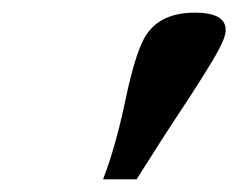

<svg xmlns="http://www.w3.org/2000/svg" viewBox="-20 -743 375 302"><path d="M142.1 -460.9Q160.6 -508.8 175.3 -576.2Q189.9 -647.5 203.6 -676.3Q224.6 -723.1 286.6 -723.1Q335 -723.1 335 -695.8Q335 -683.6 320.3 -658Q305.7 -632.3 272.9 -582Q237.8 -529.3 194.8 -460.9Z"/></svg>

Font: Elstob 14pt SemiBold
Style: Italic
Weight: 600
Italic angle: -20°
Designer: Peter S. Baker
Version: Version 1.015